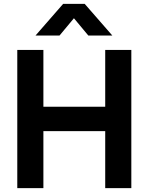

<svg xmlns="http://www.w3.org/2000/svg" viewBox="-20 -980 774 1000"><path d="M290 -795 365 -885 440 -795H565L421 -960H309L165 -795ZM206 0V-297H528V0H664V-720H528V-424H206V-720H70V0Z"/></svg>

Font: Manrope ExtraBold
Style: Regular
Weight: 800
Designer: Mikhail Sharanda
Foundry: Mikhail Sharanda
Version: Version 4.505